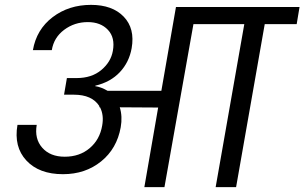

<svg xmlns="http://www.w3.org/2000/svg" viewBox="-20 -769 1251 789"><path d="M294.9 -448.2Q356.9 -448.2 396.5 -481.4Q436 -514.6 443.8 -560.1Q453.6 -614.3 423.6 -646.2Q393.6 -678.2 340.8 -678.2Q286.1 -678.2 243.7 -646.5Q201.2 -614.7 192.9 -563H115.2Q129.9 -647.9 196.3 -698.5Q262.7 -749 354 -749Q441.9 -749 488.5 -700.4Q535.2 -651.9 521 -570.8Q510.7 -513.2 472.4 -472.4Q434.1 -431.6 372.1 -417L371.1 -415Q395 -411.6 421.9 -396H643.1L703.1 -740.2H1210.9L1199.2 -669.9H1067.9L950.2 0H866.2L983.9 -669.9H774.9L655.8 0H573.2L629.9 -327.1L472.2 -328.1Q483.9 -290.5 476.1 -246.1Q460.4 -158.2 395.5 -105.7Q330.6 -53.2 238.8 -53.2Q140.6 -53.2 88.4 -109.4Q36.1 -165.5 51.8 -255.9H130.9Q121.1 -198.7 153.6 -161.9Q186 -125 246.1 -125Q307.1 -125 348.6 -160.2Q390.1 -195.3 399.9 -252.9Q407.7 -295.4 391.1 -328.1H388.2V-333Q358.4 -379.9 283.2 -379.9H243.2L254.9 -448.2Z"/></svg>

Font: SVN-Poppins
Style: Italic
Weight: 400
Italic angle: -10°
Designer: Ninad Kale (Devanagari), Jonny Pinhorn (Latin)
Foundry: Indian Type Foundry
Version: Version 3.002 2017